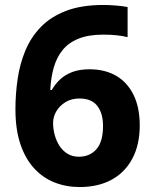

<svg xmlns="http://www.w3.org/2000/svg" viewBox="-20 -744 621 774"><path d="M42.2 -303.2Q42.2 -364.6 51 -425.2Q59.8 -485.8 82 -539.6Q104.2 -593.4 144.3 -634.9Q184.3 -676.4 246.3 -700.2Q308.3 -724 397.9 -724Q418.9 -724 447.4 -721.7Q476 -719.4 494.4 -715.6V-594.2Q475.2 -599 451.2 -601.7Q427.1 -604.4 396.2 -604.4Q336.4 -604.4 295.8 -587.8Q255.3 -571.2 231.6 -541.3Q207.8 -511.4 196.4 -470.6Q185 -429.9 182.7 -381.3H188.7Q202.4 -405.3 222.4 -424Q242.3 -442.7 271.5 -453.7Q300.6 -464.7 340.6 -464.7Q403.2 -464.7 448.5 -438.3Q493.7 -411.9 518.5 -361.2Q543.3 -310.6 543.3 -238.5Q543.3 -160.9 513.8 -105.1Q484.3 -49.2 430.1 -19.6Q375.9 10 301.1 10Q246.4 10 199.3 -8.7Q152.3 -27.4 117 -66.1Q81.6 -104.8 61.9 -164Q42.2 -223.2 42.2 -303.2ZM298.2 -112.2Q341.7 -112.2 368.5 -142.3Q395.3 -172.5 395.3 -236.1Q395.3 -287.6 372.1 -317.3Q348.9 -346.9 300.6 -346.9Q267.6 -346.9 243.9 -332.3Q220.2 -317.6 207.1 -295.3Q194 -272.9 194 -248.8Q194 -224.4 200.5 -200.3Q206.9 -176.2 219.7 -156.2Q232.5 -136.3 252.2 -124.2Q271.8 -112.2 298.2 -112.2Z"/></svg>

Font: Noto Sans Khmer UI
Style: Regular
Weight: 400
Designer: Danh Hong and the Monotype Design Team
Foundry: Monotype Imaging Inc.
Version: Version 2.002